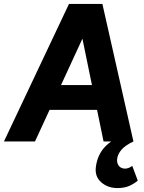

<svg xmlns="http://www.w3.org/2000/svg" viewBox="-46 -720 735 977"><path d="M-26 0 305 -700H455L132 0ZM168 -161 183 -287H505L490 -161ZM481 0 337 -700H475L633 0ZM552 237Q502 237 468.5 207Q435 177 442 128Q450 70 484.5 31Q519 -8 596 -42L633 0Q592 19 572.5 41.5Q553 64 550 89Q548 110 558.5 123.5Q569 137 588 138Q607 139 627 124L655 199Q638 214 613 225.5Q588 237 552 237Z"/></svg>

Font: Inclusive Sans
Style: Italic
Weight: 400
Italic angle: -7°
Designer: Olivia King
Foundry: Olivia King
Version: Version 2.004